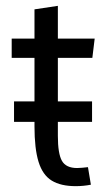

<svg xmlns="http://www.w3.org/2000/svg" viewBox="-20 -632 364 657"><path d="M281 -60 291 0Q266 5 239 5Q188 5 157 -14Q126 -33 112 -78Q98 -123 98 -200V-434H20V-500H98V-600L178 -612V-500H304L296 -434H178V-167Q178 -106 192 -81.5Q206 -57 244 -57Q253 -57 261.5 -58Q270 -59 281 -60ZM28 -215V-285H295V-215Z"/></svg>

Font: Epunda Sans
Style: Regular
Weight: 400
Designer: Simon Atzbach
Foundry: typofactur
Version: Version 2.204; ttfautohint (v1.8.4.7-5d5b)